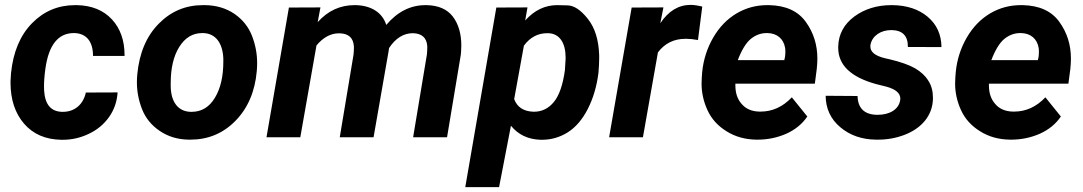

<svg xmlns="http://www.w3.org/2000/svg" viewBox="-20 -559 4411 782"><path d="M232.9 -103.5C187.5 -104.5 163.1 -133.3 159.7 -190.4C159.2 -195.8 159.2 -201.2 159.2 -206.5C159.2 -227.5 161.1 -252.4 165 -280.3C178.7 -376.5 217.3 -424.3 280.8 -424.3C282.2 -424.3 283.2 -424.3 284.7 -424.3C334 -421.9 358.9 -387.7 358.9 -331.1H487.3C487.3 -332 487.3 -333.5 487.3 -334.5C487.3 -394.5 470.2 -442.9 435.5 -480.5C400.9 -517.6 353.5 -536.6 293.9 -538.1C291 -538.1 288.6 -538.1 286.1 -538.1C217.3 -538.1 158.7 -513.7 110.4 -464.4C62 -415 33.7 -347.2 24.9 -261.2L22.9 -229C22.9 -226.6 22.9 -224.1 22.9 -221.7C22.9 -153.3 41.5 -97.7 78.1 -55.2C114.7 -12.7 165.5 9.3 229.5 10.3C231.4 10.3 233.9 10.3 235.8 10.3C272.5 10.3 307.6 2.4 341.3 -13.7C375.5 -29.8 403.3 -52.7 424.3 -82.5C445.3 -112.3 456.5 -145.5 459 -182.6L329.6 -182.1C319.3 -133.8 284.2 -103.5 236.3 -103.5C234.9 -103.5 233.9 -103.5 232.9 -103.5Z M814.5 -538.1C811.5 -538.1 809.1 -538.1 806.6 -538.1C736.3 -538.1 676.3 -513.2 626.5 -462.4C576.7 -412.1 547.4 -343.3 539.1 -255.9C538.1 -245.1 537.6 -234.4 537.6 -223.6C537.6 -187 544.4 -150.4 558.6 -114.3C572.8 -78.1 596.7 -48.8 630.4 -25.9C664.1 -2.9 703.6 9.3 749.5 9.8C751.5 9.8 752.9 9.8 754.9 9.8C827.6 9.8 888.7 -15.6 939 -66.9C989.3 -118.2 1018.6 -186 1025.9 -270C1026.9 -281.2 1027.3 -292 1027.3 -302.7C1027.3 -339.8 1020.5 -376.5 1006.3 -413.1C992.2 -449.2 968.8 -479 935.1 -502.4C901.4 -525.4 860.8 -537.6 814.5 -538.1ZM675.3 -205.6C675.3 -210.4 675.3 -215.3 675.3 -220.2C675.3 -280.8 686.5 -330.1 710 -367.7C733.4 -405.3 764.6 -424.3 803.7 -424.3C805.2 -424.3 806.2 -424.3 807.6 -424.3C858.9 -422.9 887.2 -382.8 889.6 -320.3C889.6 -316.4 889.6 -312 889.6 -308.1C889.6 -248 878.4 -199.2 855.5 -161.1C832.5 -122.6 800.8 -103.5 760.3 -103.5C758.8 -103.5 757.8 -103.5 756.3 -103.5C705.6 -105 676.8 -143.1 675.3 -205.6Z M1156.7 -528.3 1065.4 0H1203.1L1269 -374C1296.4 -406.7 1326.7 -423.3 1360.4 -423.3C1361.3 -423.3 1362.3 -423.3 1363.3 -423.3C1399.9 -422.4 1418.9 -404.8 1421.4 -370.1C1421.4 -368.2 1421.4 -365.7 1421.4 -363.8C1421.4 -355 1420.9 -346.2 1419.9 -336.4L1363.8 0H1501.5L1563 -352.1L1564.5 -363.3C1591.3 -403.8 1624 -423.8 1661.6 -423.8C1698.2 -422.9 1717.8 -405.3 1720.2 -371.1C1720.2 -369.1 1720.2 -366.7 1720.2 -364.7C1720.2 -356 1719.7 -347.2 1718.8 -337.4L1662.6 0H1800.8L1856.9 -336.4L1857.9 -348.6C1858.4 -356.9 1858.9 -365.2 1858.9 -373C1858.9 -421.9 1847.2 -461.4 1824.2 -491.7C1801.3 -521.5 1765.6 -537.1 1717.3 -538.1C1715.8 -538.1 1714.4 -538.1 1712.9 -538.1C1651.9 -538.1 1598.6 -511.2 1553.2 -457.5C1538.1 -506.3 1493.7 -536.6 1428.7 -538.1C1427.2 -538.1 1425.3 -538.1 1423.8 -538.1C1365.2 -538.1 1315.4 -515.1 1273.9 -468.8L1285.2 -528.8Z M2417.5 -262.7C2419.4 -284.7 2420.4 -304.2 2420.4 -321.3C2420.4 -325.7 2420.4 -330.1 2420.4 -334C2418.5 -396 2403.3 -445.3 2374.5 -481.9C2345.7 -518.1 2318.4 -536.6 2291.5 -537.1C2265.1 -537.6 2251 -538.1 2249.5 -538.1C2199.7 -538.1 2156.2 -517.1 2119.1 -475.6L2128.4 -528.8L2001.5 -528.3L1875 203.1H2012.7L2061 -46.9C2090.8 -10.3 2130.9 8.8 2182.1 10.3C2184.1 10.3 2185.5 10.3 2187.5 10.3C2225.6 10.3 2260.3 0 2292.5 -20C2324.7 -40.5 2352.1 -72.3 2374 -115.2C2396 -158.2 2410.6 -207.5 2417.5 -262.7ZM2280.8 -272.9C2272.5 -212.9 2257.3 -169.4 2235.4 -143.1C2213.9 -117.2 2187 -104 2155.3 -104C2154.3 -104 2152.8 -104 2151.9 -104C2112.3 -105.5 2086.4 -122.6 2074.2 -155.3L2113.8 -373C2138.7 -406.7 2170.4 -423.8 2208.5 -423.8C2210 -423.8 2211.4 -423.8 2212.9 -423.8C2259.8 -422.4 2283.7 -383.3 2283.7 -324.7C2283.7 -323.2 2283.7 -321.3 2283.7 -319.8Z M2840.3 -532.2C2822.3 -536.6 2806.2 -539.1 2792.5 -539.1C2743.7 -539.1 2702.6 -514.2 2669.4 -464.4L2682.1 -528.8L2552.7 -528.3L2460.9 0H2598.6L2659.7 -345.7C2687.5 -382.3 2724.6 -400.9 2771.5 -400.9C2772.9 -400.9 2774.9 -400.9 2776.4 -400.9C2788.6 -400.9 2803.7 -399.4 2822.8 -396Z M3061.5 9.8C3063 9.8 3064.9 9.8 3066.4 9.8C3107.4 9.8 3146.5 1.5 3183.1 -14.6C3219.7 -31.2 3248 -54.7 3268.1 -84.5L3205.1 -162.6C3168.5 -124 3126 -104.5 3078.1 -104.5C3076.2 -104.5 3074.7 -104.5 3073.2 -104.5C3042.5 -105 3018.1 -115.2 3001 -135.3C2983.4 -154.8 2975.1 -180.2 2975.1 -211.4C2975.1 -213.9 2975.1 -215.8 2975.1 -218.3H3298.8L3306.6 -278.3C3308.1 -293 3309.1 -306.6 3309.1 -320.3C3309.1 -376.5 3293.5 -426.3 3261.7 -470.2C3230 -514.2 3180.2 -536.6 3112.3 -538.1C3109.9 -538.1 3107.4 -538.1 3104.5 -538.1C3060.1 -538.1 3018.1 -526.9 2980 -504.4C2941.4 -481.4 2909.7 -448.7 2884.8 -405.8C2859.9 -362.8 2844.7 -315.4 2839.8 -264.2L2838.4 -244.6C2837.9 -236.3 2837.4 -227.5 2837.4 -219.2C2837.4 -182.1 2845.2 -146 2861.3 -110.8C2877.4 -75.2 2903.3 -46.4 2939 -24.4C2974.6 -2 3015.1 9.3 3061.5 9.8ZM3105.5 -424.3C3144.5 -423.8 3171.4 -401.4 3177.7 -363.8C3178.7 -358.4 3178.7 -353 3178.7 -347.2C3178.7 -340.8 3178.2 -334 3177.2 -326.7L3174.3 -314H2984.9C3000.5 -355 3018.1 -383.8 3037.1 -399.9C3056.6 -416 3078.6 -424.3 3102.5 -424.3C3103.5 -424.3 3104.5 -424.3 3105.5 -424.3Z M3646 -148.9C3639.6 -113.8 3604.5 -91.3 3553.7 -91.3C3501 -91.8 3474.1 -117.7 3472.7 -168L3342.8 -168.9C3343.3 -116.7 3363.3 -73.7 3402.3 -41C3441.4 -7.8 3490.2 9.3 3548.8 9.8C3551.3 9.8 3554.2 9.8 3556.6 9.8C3593.8 9.8 3629.4 3.4 3664.1 -9.8C3733.9 -36.6 3777.8 -88.4 3779.8 -155.3C3779.8 -157.2 3779.8 -159.2 3779.8 -161.1C3779.8 -187.5 3773.9 -210.4 3761.2 -230C3749 -250 3731 -266.6 3707 -280.8C3683.1 -294.4 3648.9 -306.6 3604 -317.4L3584.5 -321.8C3544.4 -331.5 3524.9 -347.2 3524.9 -369.6C3524.9 -372.1 3524.9 -374.5 3525.4 -377C3532.7 -413.6 3567.4 -436.5 3610.4 -436.5C3655.3 -436 3677.7 -413.6 3677.7 -369.6C3677.7 -369.1 3677.7 -368.2 3677.7 -367.7L3814.5 -367.2C3814 -418.5 3794.9 -460 3758.3 -490.7C3721.7 -521.5 3673.3 -537.6 3613.8 -538.1C3612.8 -538.1 3611.3 -538.1 3610.4 -538.1C3551.8 -538.1 3501.5 -522.5 3459.5 -491.7C3417.5 -460.4 3395.5 -419.9 3394 -370.1C3394 -368.2 3394 -366.2 3394 -364.3C3394 -293.9 3445.3 -245.1 3547.4 -216.8L3591.8 -205.6C3628.4 -195.3 3647 -179.2 3647 -157.2C3647 -154.8 3646.5 -151.9 3646 -148.9Z M4094.2 9.8C4095.7 9.8 4097.7 9.8 4099.1 9.8C4140.1 9.8 4179.2 1.5 4215.8 -14.6C4252.4 -31.2 4280.8 -54.7 4300.8 -84.5L4237.8 -162.6C4201.2 -124 4158.7 -104.5 4110.8 -104.5C4108.9 -104.5 4107.4 -104.5 4106 -104.5C4075.2 -105 4050.8 -115.2 4033.7 -135.3C4016.1 -154.8 4007.8 -180.2 4007.8 -211.4C4007.8 -213.9 4007.8 -215.8 4007.8 -218.3H4331.5L4339.4 -278.3C4340.8 -293 4341.8 -306.6 4341.8 -320.3C4341.8 -376.5 4326.2 -426.3 4294.4 -470.2C4262.7 -514.2 4212.9 -536.6 4145 -538.1C4142.6 -538.1 4140.1 -538.1 4137.2 -538.1C4092.8 -538.1 4050.8 -526.9 4012.7 -504.4C3974.1 -481.4 3942.4 -448.7 3917.5 -405.8C3892.6 -362.8 3877.4 -315.4 3872.6 -264.2L3871.1 -244.6C3870.6 -236.3 3870.1 -227.5 3870.1 -219.2C3870.1 -182.1 3877.9 -146 3894 -110.8C3910.2 -75.2 3936 -46.4 3971.7 -24.4C4007.3 -2 4047.9 9.3 4094.2 9.8ZM4138.2 -424.3C4177.2 -423.8 4204.1 -401.4 4210.4 -363.8C4211.4 -358.4 4211.4 -353 4211.4 -347.2C4211.4 -340.8 4210.9 -334 4210 -326.7L4207 -314H4017.6C4033.2 -355 4050.8 -383.8 4069.8 -399.9C4089.4 -416 4111.3 -424.3 4135.3 -424.3C4136.2 -424.3 4137.2 -424.3 4138.2 -424.3Z"/></svg>

Font: Roboto
Style: Bold Italic
Weight: 700
Italic angle: -12°
Designer: Google
Version: Version 2.137; 2017